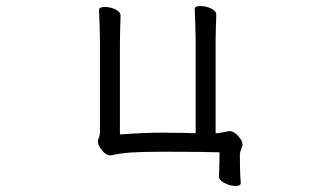

<svg xmlns="http://www.w3.org/2000/svg" viewBox="-20 -502 1040 634"><path d="M758 112Q740 112 721.5 102.5Q703 93 703 81V80Q705 36 705 1Q657 -1 519 -1Q451 -1 414 1.5Q377 4 347 11H343Q330 11 316.5 -6Q303 -23 303 -35Q303 -39 306.5 -47.5Q310 -56 310 -65V-367L309 -414L307 -469Q307 -479 326 -479Q344 -479 361 -471Q378 -463 378 -451Q378 -431 377 -417L376 -367V-58Q456 -64 518 -64L599 -63Q607 -62 626 -62V-370L625 -417L623 -472Q623 -482 642 -482Q660 -482 677 -474Q694 -466 694 -454Q694 -434 693 -420L692 -370V-62Q702 -62 715.5 -65Q729 -68 736 -69H738Q752 -69 766.5 -53Q781 -37 781 -24Q781 -20 776.5 -9.5Q772 1 772 8Q772 68 775 101V102Q775 112 758 112Z"/></svg>

Font: Iansui 0.93
Style: Regular
Weight: 400
Designer: But Ko / Fontworks Inc.
Foundry: zi-hi.com / Fontworks Inc.
Version: Version 0.931